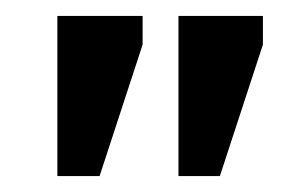

<svg xmlns="http://www.w3.org/2000/svg" viewBox="-20 -726 382 241"><path d="M256 -505H204V-706H310V-670ZM105 -505H52V-706H159V-670Z"/></svg>

Font: STIX Two Text SemiBold
Style: Regular
Weight: 600
Designer: Ross Mills, John Hudson & Paul Hanslow, Tiro Typeworks Ltd; with prior portions MicroPress Inc., and Coen Hoffman.
Foundry: Tiro Typeworks Ltd
Version: Version 2.13 b171